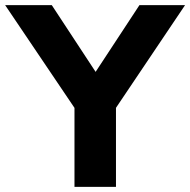

<svg xmlns="http://www.w3.org/2000/svg" viewBox="-43 -725 738 745"><path d="M246 0V-364L276 -262L-23 -705H158L334 -437H322L498 -705H675L377 -262L407 -364V0Z"/></svg>

Font: Nunito Sans 9pt ExtraBold
Style: Regular
Weight: 800
Version: Version 3.101;gftools[0.9.27]